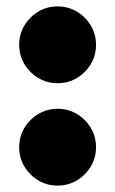

<svg xmlns="http://www.w3.org/2000/svg" viewBox="-20 -570 359 600"><path d="M160 -310Q127 -310 99.8 -326.2Q72.5 -342.5 56.2 -369.8Q40 -397 40 -430Q40 -463 56.2 -490.2Q72.5 -517.5 99.8 -533.8Q127 -550 160 -550Q193 -550 220.2 -533.8Q247.5 -517.5 263.8 -490.2Q280 -463 280 -430Q280 -397 263.8 -369.8Q247.5 -342.5 220.2 -326.2Q193 -310 160 -310ZM160 10Q127 10 99.8 -6.2Q72.5 -22.5 56.2 -49.8Q40 -77 40 -110Q40 -143 56.2 -170.2Q72.5 -197.5 99.8 -213.8Q127 -230 160 -230Q193 -230 220.2 -213.8Q247.5 -197.5 263.8 -170.2Q280 -143 280 -110Q280 -77 263.8 -49.8Q247.5 -22.5 220.2 -6.2Q193 10 160 10Z"/></svg>

Font: Bodoni Moda 48pt Black
Style: Regular
Weight: 900
Designer: Owen Earl
Foundry: indestructible type
Version: Version 2.004